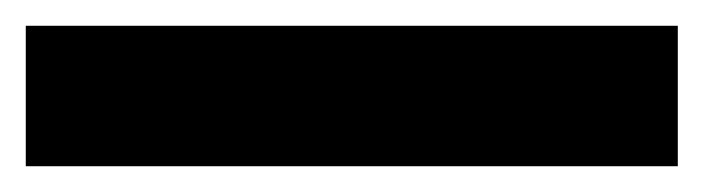

<svg xmlns="http://www.w3.org/2000/svg" viewBox="-23 -889 546 149"><path d="M503 -760H-3V-869H503Z"/></svg>

Font: Noto Sans Thaana ExtraBold
Style: Regular
Weight: 800
Designer: David Williams
Foundry: Google Inc.
Version: Version 3.001; ttfautohint (v1.8.4.7-5d5b)